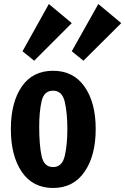

<svg xmlns="http://www.w3.org/2000/svg" viewBox="-20 -922 623 955"><path d="M150 -620 92 -667 223 -902 337 -807ZM395 -620 337 -667 469 -902 583 -807ZM34 -280Q34 -412 88 -491Q142 -570 244 -570Q345 -570 400.5 -491Q456 -412 456 -280Q456 -148 400.5 -67.5Q345 13 244 13Q143 13 88.5 -67Q34 -147 34 -280ZM315 -281Q315 -361 302 -416Q289 -471 244 -471Q199 -471 187 -419Q175 -367 175 -292Q175 -200 187 -145.5Q199 -91 244 -91Q289 -91 302 -146Q315 -201 315 -281Z"/></svg>

Font: Francois One
Style: Regular
Weight: 400
Designer: Vernon Adams
Foundry: Vernon Adams
Version: Version 2.000